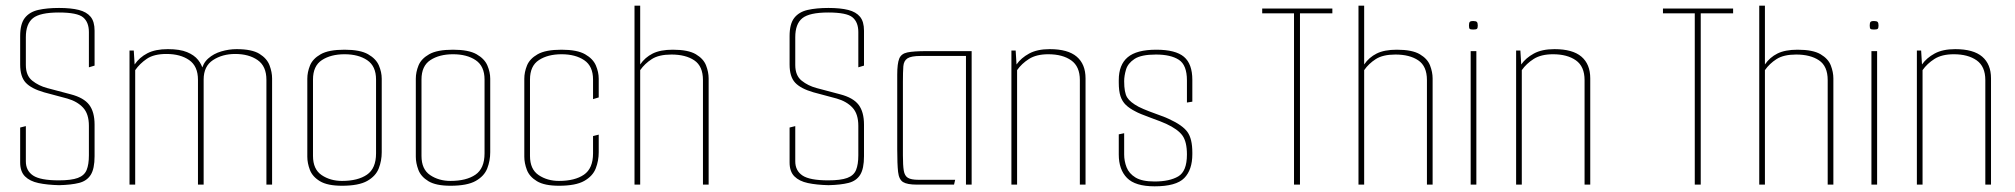

<svg xmlns="http://www.w3.org/2000/svg" viewBox="-20 -650 7094 676"><path d="M188 2Q146 1 115.5 -5.5Q85 -12 68 -29Q51 -46 51 -78V-201L71 -206V-82Q71 -49 96.5 -32Q122 -15 187 -15Q231 -15 254 -23.5Q277 -32 285 -51.5Q293 -71 293 -103V-207Q293 -249 272.5 -271Q252 -293 217 -303L135 -325Q90 -338 70.5 -359Q51 -380 51 -423V-523Q51 -566 67.5 -587Q84 -608 114.5 -615Q145 -622 188 -622Q230 -622 257.5 -615Q285 -608 299 -591Q313 -574 313 -542V-419L293 -413V-537Q293 -572 272.5 -589Q252 -606 187 -606Q121 -606 96 -586Q71 -566 71 -519V-421Q71 -384 93.5 -366Q116 -348 146 -340L229 -318Q275 -306 294 -281Q313 -256 313 -211V-100Q313 -56 299.5 -34.5Q286 -13 258.5 -6Q231 1 188 2Z M436 0V-472H451L454 -423Q471 -448 499 -462.5Q527 -477 571 -477Q613 -477 638.5 -466.5Q664 -456 677.5 -439Q691 -422 695 -403L689 -400Q694 -427 713 -444Q732 -461 759 -469Q786 -477 813 -477Q867 -477 893.5 -460.5Q920 -444 929 -420Q938 -396 938 -374V0H918V-369Q918 -417 887 -438.5Q856 -460 808 -460Q763 -460 730 -438.5Q697 -417 697 -370V0H677V-369Q677 -417 646 -438.5Q615 -460 566 -460Q522 -460 497 -443Q472 -426 456 -403V0Z M1184 4Q1133 4 1106.5 -12Q1080 -28 1071 -52Q1062 -76 1062 -98V-373Q1062 -396 1071.5 -419.5Q1081 -443 1109 -459Q1137 -475 1193 -475Q1248 -475 1276 -459Q1304 -443 1314 -419.5Q1324 -396 1324 -373V-114Q1324 -84 1313.5 -57Q1303 -30 1273 -13Q1243 4 1184 4ZM1184 -13Q1240 -13 1272 -35Q1304 -57 1304 -110V-370Q1304 -417 1273 -438Q1242 -459 1193 -459Q1145 -459 1113.5 -438.5Q1082 -418 1082 -370V-101Q1082 -54 1112.5 -33.5Q1143 -13 1184 -13Z M1566 4Q1515 4 1488.5 -12Q1462 -28 1453 -52Q1444 -76 1444 -98V-373Q1444 -396 1453.5 -419.5Q1463 -443 1491 -459Q1519 -475 1575 -475Q1630 -475 1658 -459Q1686 -443 1696 -419.5Q1706 -396 1706 -373V-114Q1706 -84 1695.5 -57Q1685 -30 1655 -13Q1625 4 1566 4ZM1566 -13Q1622 -13 1654 -35Q1686 -57 1686 -110V-370Q1686 -417 1655 -438Q1624 -459 1575 -459Q1527 -459 1495.5 -438.5Q1464 -418 1464 -370V-101Q1464 -54 1494.5 -33.5Q1525 -13 1566 -13Z M1948 4Q1897 4 1870.5 -12Q1844 -28 1835 -52Q1826 -76 1826 -98V-373Q1826 -396 1835.5 -419.5Q1845 -443 1873 -459Q1901 -475 1957 -475Q2012 -475 2040 -459Q2068 -443 2078 -419.5Q2088 -396 2088 -373V-307L2068 -301V-370Q2068 -417 2037 -438Q2006 -459 1957 -459Q1909 -459 1877.5 -438.5Q1846 -418 1846 -370V-101Q1846 -54 1876.5 -33.5Q1907 -13 1948 -13Q2004 -13 2036 -35Q2068 -57 2068 -110V-171L2088 -176V-114Q2088 -84 2077.5 -57Q2067 -30 2037 -13Q2007 4 1948 4Z M2214 -630H2234V-423Q2251 -448 2278 -461.5Q2305 -475 2349 -475Q2403 -475 2430 -459Q2457 -443 2466 -419.5Q2475 -396 2475 -374V0H2455V-368Q2455 -417 2424.5 -437.5Q2394 -458 2344 -458Q2300 -458 2275 -442Q2250 -426 2234 -403V0H2214Z M2897 2Q2855 1 2824.5 -5.5Q2794 -12 2777 -29Q2760 -46 2760 -78V-201L2780 -206V-82Q2780 -49 2805.5 -32Q2831 -15 2896 -15Q2940 -15 2963 -23.5Q2986 -32 2994 -51.5Q3002 -71 3002 -103V-207Q3002 -249 2981.5 -271Q2961 -293 2926 -303L2844 -325Q2799 -338 2779.5 -359Q2760 -380 2760 -423V-523Q2760 -566 2776.5 -587Q2793 -608 2823.5 -615Q2854 -622 2897 -622Q2939 -622 2966.5 -615Q2994 -608 3008 -591Q3022 -574 3022 -542V-419L3002 -413V-537Q3002 -572 2981.5 -589Q2961 -606 2896 -606Q2830 -606 2805 -586Q2780 -566 2780 -519V-421Q2780 -384 2802.5 -366Q2825 -348 2855 -340L2938 -318Q2984 -306 3003 -281Q3022 -256 3022 -211V-100Q3022 -56 3008.5 -34.5Q2995 -13 2967.5 -6Q2940 1 2897 2Z M3208 0Q3174 0 3159.5 -9Q3145 -18 3142 -45Q3139 -72 3139 -125V-387Q3139 -426 3146 -443.5Q3153 -461 3175 -465.5Q3197 -470 3242 -470H3401V0H3381V-453H3222Q3188 -453 3175 -444.5Q3162 -436 3160.5 -416.5Q3159 -397 3159 -362V-103Q3159 -68 3162 -49.5Q3165 -31 3176.5 -24Q3188 -17 3213 -17H3343L3339 0Z M3541 -472H3556L3559 -423Q3575 -446 3603.5 -461.5Q3632 -477 3676 -477Q3740 -477 3771 -450.5Q3802 -424 3802 -374V0H3782V-368Q3782 -416 3751.5 -437.5Q3721 -459 3671 -459Q3629 -459 3603 -442.5Q3577 -426 3561 -403V0H3541Z M4045 6Q3977 6 3948 -23.5Q3919 -53 3919 -106V-177L3938 -181V-106Q3938 -83 3946.5 -61Q3955 -39 3978 -25Q4001 -11 4045 -11Q4098 -11 4128.5 -29Q4159 -47 4159 -106Q4159 -151 4143 -173Q4127 -195 4086 -214Q4080 -217 4064.5 -223Q4049 -229 4031 -235.5Q4013 -242 3998.5 -248Q3984 -254 3979 -257Q3957 -268 3944 -280.5Q3931 -293 3925 -311.5Q3919 -330 3919 -359V-368Q3919 -422 3950.5 -448.5Q3982 -475 4051 -475Q4119 -475 4148.5 -450Q4178 -425 4178 -369V-292L4159 -289V-367Q4159 -421 4130.5 -439.5Q4102 -458 4050 -458Q3998 -458 3974.5 -442.5Q3951 -427 3944.5 -405Q3938 -383 3938 -364Q3938 -324 3948.5 -307Q3959 -290 3989 -274Q4005 -266 4026 -258Q4047 -250 4066.5 -243Q4086 -236 4096 -231Q4144 -209 4161 -185Q4178 -161 4178 -113V-107Q4178 -52 4149.5 -23Q4121 6 4045 6Z M4536 -603H4424V-620H4671V-603H4557V0H4536Z M4763 -630H4783V-423Q4800 -448 4827 -461.5Q4854 -475 4898 -475Q4952 -475 4979 -459Q5006 -443 5015 -419.5Q5024 -396 5024 -374V0H5004V-368Q5004 -417 4973.5 -437.5Q4943 -458 4893 -458Q4849 -458 4824 -442Q4799 -426 4783 -403V0H4763Z M5158 0V-470H5178V0ZM5167 -546Q5157 -546 5154.5 -548.5Q5152 -551 5152 -560Q5152 -569 5154.5 -572.5Q5157 -576 5167 -576Q5177 -576 5180 -572.5Q5183 -569 5183 -560Q5183 -551 5180 -548.5Q5177 -546 5167 -546Z M5318 -472H5333L5336 -423Q5352 -446 5380.5 -461.5Q5409 -477 5453 -477Q5517 -477 5548 -450.5Q5579 -424 5579 -374V0H5559V-368Q5559 -416 5528.5 -437.5Q5498 -459 5448 -459Q5406 -459 5380 -442.5Q5354 -426 5338 -403V0H5318Z M5947 -603H5835V-620H6082V-603H5968V0H5947Z M6174 -630H6194V-423Q6211 -448 6238 -461.5Q6265 -475 6309 -475Q6363 -475 6390 -459Q6417 -443 6426 -419.5Q6435 -396 6435 -374V0H6415V-368Q6415 -417 6384.5 -437.5Q6354 -458 6304 -458Q6260 -458 6235 -442Q6210 -426 6194 -403V0H6174Z M6569 0V-470H6589V0ZM6578 -546Q6568 -546 6565.5 -548.5Q6563 -551 6563 -560Q6563 -569 6565.5 -572.5Q6568 -576 6578 -576Q6588 -576 6591 -572.5Q6594 -569 6594 -560Q6594 -551 6591 -548.5Q6588 -546 6578 -546Z M6729 -472H6744L6747 -423Q6763 -446 6791.5 -461.5Q6820 -477 6864 -477Q6928 -477 6959 -450.5Q6990 -424 6990 -374V0H6970V-368Q6970 -416 6939.5 -437.5Q6909 -459 6859 -459Q6817 -459 6791 -442.5Q6765 -426 6749 -403V0H6729Z"/></svg>

Font: Smooch Sans Thin Thin
Style: Regular
Weight: 250
Version: Version 1.010